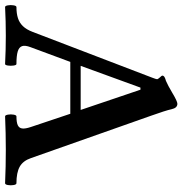

<svg xmlns="http://www.w3.org/2000/svg" viewBox="-5 -717 721 759"><g transform="rotate(90 355.5 -337.5)"><path d="M3.9 -42Q29.3 -42 47.6 -47.9Q65.9 -53.7 79.3 -67.6Q92.8 -81.5 102.1 -106L283.2 -579.1Q289.1 -594.7 289.1 -597.7Q289.1 -600.1 286.6 -603.3Q284.2 -606.4 281.7 -609.4Q279.3 -611.8 277.1 -614.5Q274.9 -617.2 274.9 -619.1Q274.9 -627 291.5 -631.8Q294.9 -632.3 299.3 -634.8Q311.5 -639.6 342.3 -657.7Q359.4 -668 370.4 -673.1Q381.3 -678.2 386.2 -678.2Q394.5 -678.2 399.9 -672.4Q405.3 -666.5 407.7 -655.3Q410.2 -643.6 417 -622.3Q423.8 -601.1 433.1 -575.2L601.1 -99.1Q611.8 -67.9 635 -54.9Q658.2 -42 700.2 -42Q705.6 -42 707.5 -30.8Q709.5 -19.5 707.5 -8.3Q705.6 2.9 700.2 2.9Q634.3 0 568.4 0Q502 0 436 2.9Q431.2 2.9 429.2 -8.3Q427.2 -19.5 429.2 -30.8Q431.2 -42 436 -42Q460 -42 471.2 -47.4Q482.4 -52.7 483.9 -64.9Q485.4 -77.1 478 -99.1L425.8 -254.9H220.7L162.6 -98.1Q154.3 -76.2 158.4 -64.2Q162.6 -52.2 179.4 -47.1Q196.3 -42 229 -42Q233.4 -42 235.1 -30.8Q236.8 -19.5 235.1 -8.3Q233.4 2.9 229 2.9Q172.9 0 116.7 0Q60.5 0 3.9 2.9Q-1 2.9 -2.9 -8.3Q-4.9 -19.5 -2.9 -30.8Q-1 -42 3.9 -42ZM410.6 -295.9 330.6 -532.2H322.3L236.3 -295.9Z"/></g></svg>

Font: Junicode Two Beta VF
Style: Regular
Weight: 400
Designer: Peter S. Baker
Foundry: Briery Creek Software
Version: Version 1.031 beta; ttfautohint (v1.8.1.43-b0c9)